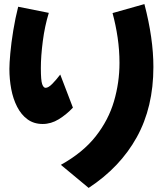

<svg xmlns="http://www.w3.org/2000/svg" viewBox="-20 -836 797 940"><path d="M414 84 278 -29Q386 -89 448.5 -168.5Q511 -248 538 -340Q565 -432 565 -528Q565 -590 556 -651.5Q547 -713 531 -772L687 -816Q731 -648 731 -508Q731 -311 649.5 -164Q568 -17 414 84ZM189 -229Q146 -229 115 -251.5Q84 -274 64 -313Q44 -352 35 -400Q26 -448 26 -499Q26 -525 30.5 -575.5Q35 -626 45 -687Q55 -748 69 -803L219 -773Q199 -708 189.5 -634Q180 -560 180 -503Q180 -442 186.5 -424Q193 -406 203 -406Q217 -406 236.5 -426Q256 -446 275 -471L337 -309Q305 -275 267.5 -252Q230 -229 189 -229Z"/></svg>

Font: Mochiy Pop P One
Style: Regular
Weight: 400
Designer: FONTDASU
Foundry: FONTDASU / Google Inc. / Adobe
Version: Version 2.000